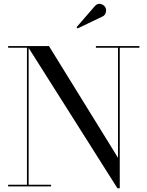

<svg xmlns="http://www.w3.org/2000/svg" viewBox="-20 -996 788 1026"><path d="M529 -908.5 394.5 -844 389 -850.5 486.5 -963Q501 -979.5 518.2 -974.8Q535.5 -970 542.5 -957.5Q549.5 -945 545.5 -929.8Q541.5 -914.5 529 -908.5ZM23.5 -9H124V-741H23.5V-750H241.5L610.5 -153V-741H492.5V-750H725V-741H620V10H607.5L133 -740V-9H253V0H23.5Z"/></svg>

Font: Bodoni* 24pt
Style: Regular
Weight: 400
Version: Version 2.3